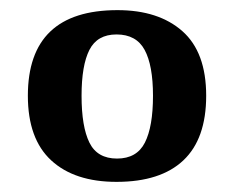

<svg xmlns="http://www.w3.org/2000/svg" viewBox="-20 -739 462 379"><path d="M210 -380Q127 -380 81 -422.5Q35 -465 35 -550Q35 -719 212 -719Q293 -719 340 -677.5Q387 -636 387 -550Q387 -465 342 -422.5Q297 -380 210 -380ZM211 -426Q250 -426 266 -457.5Q282 -489 282 -550Q282 -610 265.5 -640.5Q249 -671 210 -671Q172 -671 156.5 -640.5Q141 -610 141 -550Q141 -489 156.5 -457.5Q172 -426 211 -426Z"/></svg>

Font: Noto Serif Thai SemiBold
Style: Regular
Weight: 600
Designer: Monotype Design Team
Foundry: Monotype Imaging Inc.
Version: Version 2.001; ttfautohint (v1.8.4.7-5d5b)